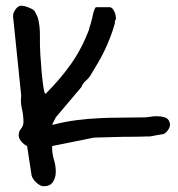

<svg xmlns="http://www.w3.org/2000/svg" viewBox="-20 -647 618 667"><path d="M74.2 -139.6Q63.5 -144.5 54.2 -155.3Q44.9 -166 44.9 -176.8Q44.9 -190.4 53.2 -200.2Q61.5 -210 61.5 -223.6Q61.5 -246.1 56.2 -268.6Q50.8 -291 53.7 -314.5L25.4 -589.8V-591.8Q25.4 -603.5 35.2 -616.2Q44.9 -628.9 57.6 -627Q60.5 -627 65.9 -625.5Q71.3 -624 78.1 -621.6Q85 -619.1 90.3 -616.2Q95.7 -613.3 98.6 -610.4Q100.6 -608.4 105.5 -598.6Q110.4 -588.9 111.3 -585.9Q119.1 -557.6 118.7 -522.9Q118.2 -488.3 120.1 -458Q121.1 -447.3 122.6 -424.3Q124 -401.4 126.5 -378.4Q128.9 -355.5 131.8 -338.4Q134.8 -321.3 137.7 -321.3L139.6 -322.3Q189.5 -372.1 227.1 -425.3Q264.6 -478.5 289.1 -543.9Q289.1 -545.9 291 -551.8Q293 -557.6 294.9 -564Q296.9 -570.3 298.3 -576.7Q299.8 -583 300.8 -585.9Q300.8 -585.9 301.8 -591.8Q302.7 -597.7 304.7 -604Q306.6 -610.4 309.1 -616.2Q311.5 -622.1 314.5 -622.1H359.4Q366.2 -622.1 370.6 -617.2Q375 -612.3 377.9 -605.5Q380.9 -598.6 381.8 -592.3Q382.8 -585.9 382.8 -582Q382.8 -581.1 381.3 -577.6Q379.9 -574.2 378.9 -573.2V-565.4Q371.1 -538.1 362.3 -515.6Q353.5 -493.2 343.3 -471.7Q333 -450.2 320.3 -428.7Q307.6 -407.2 293 -382.8Q288.1 -375 277.3 -365.7Q266.6 -356.4 263.7 -345.7L173.8 -239.3L161.1 -213.9H165Q207 -224.6 245.6 -229.5Q284.2 -234.4 322.3 -236.3Q360.4 -238.3 399.4 -238.3Q438.5 -238.3 482.4 -239.3Q483.4 -239.3 489.3 -239.7Q495.1 -240.2 501 -241.2Q506.8 -242.2 512.2 -242.7Q517.6 -243.2 519.5 -243.2H528.3Q539.1 -243.2 552.2 -239.3Q565.4 -235.4 569.3 -221.7Q573.2 -210.9 565.9 -198.7Q558.6 -186.5 548.8 -181.6Q545.9 -180.7 538.6 -179.7Q531.2 -178.7 523.4 -177.2Q515.6 -175.8 508.8 -174.3Q502 -172.9 499 -172.9H486.3Q465.8 -171.9 435.1 -171.9Q404.3 -171.9 376 -170.9Q342.8 -169.9 305.7 -168.9L161.1 -139.6V-133.8Q161.1 -112.3 167.5 -91.8Q173.8 -71.3 173.8 -49.8Q173.8 -30.3 164.1 -15.1Q154.3 0 131.8 0Q120.1 0 106.4 -12.7Q92.8 -25.4 89.8 -37.1L74.2 -139.6Z"/></svg>

Font: Covered By Your Grace
Style: Regular
Weight: 400
Designer: Kimberly Geswein
Foundry: Kimberly Geswein
Version: Version 1.0